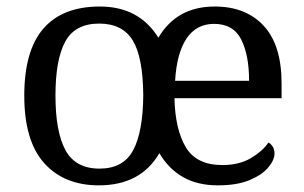

<svg xmlns="http://www.w3.org/2000/svg" viewBox="-20 -553 924 583"><path d="M280.3 9.8Q174.8 9.8 114.3 -57.6Q53.7 -125 53.7 -262.7Q53.7 -399.4 111.8 -466.3Q169.9 -533.2 283.2 -533.2Q402.3 -533.2 460.9 -438.5Q516.6 -533.2 631.8 -533.2Q726.6 -533.2 780.8 -474.6Q835 -416 835 -299.8V-254.9H509.8Q511.7 -161.1 543.9 -106.4Q576.2 -51.8 655.3 -51.8Q706.1 -51.8 741.7 -72.8Q777.3 -93.8 794.9 -120.1Q801.8 -117.2 807.6 -108.4Q813.5 -99.6 813.5 -86.9Q813.5 -67.4 794.9 -44.9Q776.4 -22.5 738.3 -6.3Q700.2 9.8 641.6 9.8Q580.1 9.8 536.1 -15.1Q492.2 -40 463.9 -87.9Q407.2 9.8 280.3 9.8ZM282.2 -41Q354.5 -41 384.3 -96.7Q414.1 -152.3 415 -263.7Q414.1 -379.9 382.8 -430.7Q351.6 -481.4 281.2 -481.4Q208 -481.4 178.2 -426.8Q148.4 -372.1 148.4 -262.7Q148.4 -153.3 178.7 -97.2Q209 -41 282.2 -41ZM736.3 -307.6Q736.3 -385.7 712.4 -433.1Q688.5 -480.5 629.9 -480.5Q576.2 -480.5 546.4 -436Q516.6 -391.6 511.7 -307.6Z"/></svg>

Font: Noto Serif Todhri
Style: Regular
Weight: 400
Designer: Mikhail Merkuryev
Version: Version 1.000; ttfautohint (v1.8.4.7-5d5b)